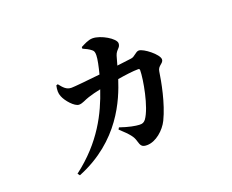

<svg xmlns="http://www.w3.org/2000/svg" viewBox="-107 -768 1214 1006"><g transform="rotate(-20 500.0 -265.0)"><path d="M453 -95C503 -49 517 -31 524 -5C532 23 538 33 566 33C616 33 667 -13 689 -58C729 -140 750 -255 758 -309C762 -339 793 -341 793 -363C793 -391 720 -448 694 -448C676 -448 663 -424 642 -422L562 -412L576 -462C586 -494 608 -494 608 -520C608 -547 534 -591 488 -591C464 -591 438 -576 420 -567V-558C436 -551 453 -543 466 -532C475 -525 477 -517 477 -501C477 -480 468 -439 458 -400C382 -392 314 -385 297 -385C269 -385 254 -403 235 -427L226 -424C221 -400 220 -382 228 -363C239 -334 279 -288 304 -288C324 -288 342 -301 365 -308C383 -314 410 -321 435 -326C395 -207 328 -69 172 49L181 61C430 -39 509 -242 542 -344C584 -351 628 -357 658 -357C663 -357 666 -355 666 -348C666 -300 640 -151 600 -96C590 -84 582 -80 564 -81C544 -82 508 -88 459 -105Z"/></g></svg>

Font: Noto Serif JP
Style: Bold
Weight: 700
Designer: Ryoko NISHIZUKA 西塚涼子 (kana & ideographs); Frank Grießhammer (Latin, Greek & Cyrillic); Wenlong ZHANG 张文龙 (bopomofo); San
Foundry: Adobe
Version: Version 2.001;hotconv 1.1.0;makeotfexe 2.6.0